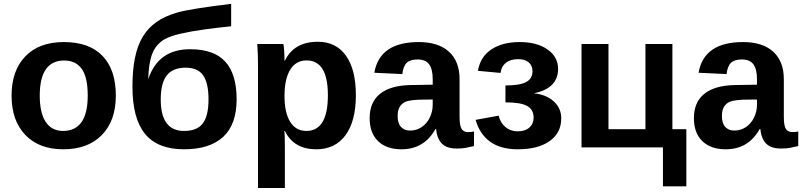

<svg xmlns="http://www.w3.org/2000/svg" viewBox="-20 -753 4099 981"><path d="M571.8 -264.6Q571.8 -136.2 500.5 -63.2Q429.2 9.8 303.2 9.8Q179.7 9.8 109.4 -63.5Q39.1 -136.7 39.1 -264.6Q39.1 -392.1 109.4 -465.1Q179.7 -538.1 306.2 -538.1Q435.5 -538.1 503.7 -467.5Q571.8 -397 571.8 -264.6ZM428.2 -264.6Q428.2 -358.9 397.5 -401.4Q366.7 -443.8 308.1 -443.8Q183.1 -443.8 183.1 -264.6Q183.1 -176.3 213.6 -130.1Q244.1 -84 301.8 -84Q428.2 -84 428.2 -264.6Z M951.2 -501.5Q1073.7 -501.5 1131.3 -437.7Q1189 -374 1189 -246.1Q1189 -116.7 1120.1 -53.5Q1051.3 9.8 920.4 9.8Q785.2 9.8 720.9 -69.1Q656.7 -147.9 656.7 -310.5Q656.7 -393.6 669.4 -456.5Q682.1 -519.5 709 -564.9Q736.3 -609.9 779.3 -640.4Q822.3 -670.9 887.2 -689.5Q952.6 -708 1161.1 -733.4V-618.7Q1091.8 -611.8 1024.2 -602.5Q956.5 -593.3 902.3 -580.8Q848.1 -568.4 819.8 -551.8Q776.9 -526.4 758.3 -479.5Q739.7 -432.6 737.3 -348.1Q788.1 -501.5 951.2 -501.5ZM1045.4 -244.6Q1045.4 -328.6 1018.1 -367.9Q990.7 -407.2 928.7 -407.2Q863.3 -407.2 832.3 -367.9Q801.3 -328.6 801.3 -244.6Q801.3 -84 920.4 -84Q987.8 -84 1016.6 -123Q1045.4 -162.1 1045.4 -244.6Z M1798.3 -266.6Q1798.3 -134.3 1745.4 -62.3Q1692.4 9.8 1595.7 9.8Q1481 9.8 1435.5 -84H1432.6Q1435.5 -69.3 1435.5 4.9V207.5H1298.3V-406.7Q1298.3 -444.3 1297.4 -474.6Q1296.4 -504.9 1294.4 -528.3H1427.7Q1430.2 -519.5 1431.9 -493.7Q1433.6 -467.8 1433.6 -442.4H1435.5Q1481.4 -539.6 1604.5 -539.6Q1696.8 -539.6 1747.6 -468.5Q1798.3 -397.5 1798.3 -266.6ZM1655.3 -266.6Q1655.3 -444.3 1546.4 -444.3Q1491.7 -444.3 1462.6 -396.5Q1433.6 -348.6 1433.6 -262.7Q1433.6 -177.2 1462.6 -130.6Q1491.7 -84 1545.4 -84Q1655.3 -84 1655.3 -266.6Z M2031.2 9.8Q1954.6 9.8 1911.6 -32Q1868.7 -73.7 1868.7 -149.4Q1868.7 -231.4 1922.1 -273.9Q1975.6 -316.4 2077.1 -318.4L2190.9 -320.3V-347.2Q2190.9 -398.9 2172.9 -424.1Q2154.8 -449.2 2113.8 -449.2Q2075.7 -449.2 2057.9 -431.9Q2040 -414.6 2035.6 -374.5L1892.6 -381.3Q1919.4 -538.1 2119.6 -538.1Q2219.7 -538.1 2273.9 -488.8Q2328.1 -439.5 2328.1 -348.6V-156.2Q2328.1 -111.8 2338.1 -95Q2348.1 -78.1 2371.6 -78.1Q2387.2 -78.1 2401.9 -81.1V-6.8Q2376.5 -0.5 2358.4 2.7Q2340.3 5.9 2314 5.9Q2262.2 5.9 2237.5 -19.5Q2212.9 -44.9 2208 -94.2H2205.1Q2147.5 9.8 2031.2 9.8ZM2190.9 -244.6 2120.6 -243.7Q2072.3 -241.2 2052.7 -233.4Q2032.7 -224.6 2022.2 -207Q2011.7 -189.5 2011.7 -160.2Q2011.7 -122.6 2029.1 -104.2Q2046.4 -85.9 2075.2 -85.9Q2107.4 -85.9 2134.3 -103.5Q2160.6 -121.1 2175.8 -152.1Q2190.9 -183.1 2190.9 -217.8Z M2625 9.8Q2537.6 9.8 2483.9 -29.3Q2430.2 -68.4 2410.2 -140.6L2527.8 -162.1Q2536.1 -126 2562.3 -104Q2588.4 -82 2624 -82Q2663.1 -82 2684.8 -101.3Q2706.5 -120.6 2706.5 -151.9Q2706.5 -192.9 2673.8 -211.4Q2641.1 -230 2562.5 -230V-316.4Q2635.7 -316.4 2668.2 -333.7Q2700.7 -351.1 2700.7 -388.7Q2700.7 -418 2681.6 -434.3Q2662.6 -450.7 2627.4 -450.7Q2587.4 -450.7 2564.2 -431.6Q2541 -412.6 2537.6 -380.4L2421.9 -391.1Q2434.1 -462.9 2490.5 -500.5Q2546.9 -538.1 2635.7 -538.1Q2723.6 -538.1 2777.6 -500.2Q2831.5 -462.4 2831.5 -400.9Q2831.5 -302.7 2710.4 -276.9V-275.9Q2772.9 -269 2810.3 -234.1Q2847.7 -199.2 2847.7 -148.4Q2847.7 -74.7 2788.8 -32.5Q2730 9.8 2625 9.8Z M2951.2 0V-528.3H3088.9V-92.8H3277.8V-528.3H3415.5V-92.8H3486.8V199.2H3367.2V0Z M3688 9.8Q3611.3 9.8 3568.4 -32Q3525.4 -73.7 3525.4 -149.4Q3525.4 -231.4 3578.9 -273.9Q3632.3 -316.4 3733.9 -318.4L3847.7 -320.3V-347.2Q3847.7 -398.9 3829.6 -424.1Q3811.5 -449.2 3770.5 -449.2Q3732.4 -449.2 3714.6 -431.9Q3696.8 -414.6 3692.4 -374.5L3549.3 -381.3Q3576.2 -538.1 3776.4 -538.1Q3876.5 -538.1 3930.7 -488.8Q3984.9 -439.5 3984.9 -348.6V-156.2Q3984.9 -111.8 3994.9 -95Q4004.9 -78.1 4028.3 -78.1Q4043.9 -78.1 4058.6 -81.1V-6.8Q4033.2 -0.5 4015.1 2.7Q3997.1 5.9 3970.7 5.9Q3918.9 5.9 3894.3 -19.5Q3869.6 -44.9 3864.7 -94.2H3861.8Q3804.2 9.8 3688 9.8ZM3847.7 -244.6 3777.3 -243.7Q3729 -241.2 3709.5 -233.4Q3689.5 -224.6 3679 -207Q3668.5 -189.5 3668.5 -160.2Q3668.5 -122.6 3685.8 -104.2Q3703.1 -85.9 3731.9 -85.9Q3764.2 -85.9 3791 -103.5Q3817.4 -121.1 3832.5 -152.1Q3847.7 -183.1 3847.7 -217.8Z"/></svg>

Font: Arimo
Style: Bold
Weight: 700
Designer: Steve Matteson
Foundry: Monotype Imaging Inc.
Version: Version 1.33